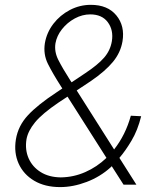

<svg xmlns="http://www.w3.org/2000/svg" viewBox="-20 -756 642 786"><path d="M226.2 9.9Q164.1 9.9 120.2 -16Q76.3 -41.9 56.3 -86.3Q36.2 -130.7 45.1 -185.7Q54.3 -241.1 94.3 -284.1Q134.2 -327.1 211.3 -377.8L235.1 -393.8Q233.7 -396 231.2 -399.9Q195.7 -455.3 176.1 -494.7Q156.6 -534.1 163.7 -579.2Q171.2 -622.9 198.5 -658.6Q225.9 -694.2 266.2 -715.2Q306.5 -736.2 351.9 -736.2Q420.8 -736.2 456.3 -693Q491.8 -649.9 481.5 -587Q473.7 -540.8 442.6 -503Q411.6 -465.2 353.3 -425.1L294 -385.7L447.1 -144.2Q494 -203.8 515.6 -282.3L557.9 -280.2Q543.7 -222.7 518.6 -180.6Q493.6 -138.5 468.8 -109.7L538.4 0H485.8L437.5 -75.6Q434.3 -72.4 432.9 -71Q390.3 -32.3 334.7 -11.2Q279.1 9.9 226.2 9.9ZM415.8 -109.7 256.4 -360.4 219.8 -336.3Q152.3 -290.5 123.4 -255.1Q94.5 -219.8 88.4 -185.7Q81.7 -143.1 97.1 -108Q112.6 -72.8 146.3 -51.7Q180 -30.5 228.7 -29.8Q281.2 -30.5 329 -51.5Q376.8 -72.4 415.8 -109.7ZM273.1 -419 329.9 -457Q380.3 -490.4 405.9 -519.7Q431.5 -549 437.9 -587Q445.3 -632.5 421.5 -664.8Q397.7 -697.1 349.4 -697.1Q316.8 -697.1 286 -680.4Q255.3 -663.7 233.8 -636.5Q212.4 -609.4 207 -578.5Q201.7 -544.4 218.8 -510.7Q235.8 -476.9 267.8 -426.8Q271.3 -421.9 273.1 -419Z"/></svg>

Font: Inter UI Extra Light
Style: Italic
Weight: 200
Italic angle: -9.39999°
Designer: Rasmus Andersson
Foundry: rsms
Version: 3.2;8d6f07862